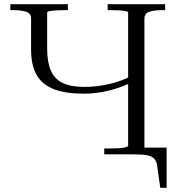

<svg xmlns="http://www.w3.org/2000/svg" viewBox="-20 -730 840 908"><path d="M378 -287Q291 -287 235.5 -308Q180 -329 153.5 -375Q127 -421 127 -496V-642Q127 -667 103.5 -674.5Q80 -682 45 -682H29V-710H301V-682H285Q266 -682 247 -681Q228 -680 215.5 -677.5Q203 -675 203 -670V-500Q203 -437 220.5 -396.5Q238 -356 276.5 -337.5Q315 -319 378 -319Q436 -319 496.5 -332.5Q557 -346 611 -376V-345Q557 -317 496.5 -302Q436 -287 378 -287ZM473 0V-28H505Q524 -28 542.5 -29Q561 -30 573.5 -33.5Q586 -37 586 -41V-670Q586 -675 573.5 -677.5Q561 -680 542.5 -681Q524 -682 505 -682H489V-710H761V-682H745Q710 -682 686.5 -674.5Q663 -667 663 -642V0ZM611 0H586V-32H768V158H738L723 53Q720 31 708.5 19.5Q697 8 674 4Q651 0 611 0Z"/></svg>

Font: Roboto Serif 120pt Expanded Light
Style: Regular
Weight: 300
Width: 7
Designer: Greg Gazdowicz
Foundry: Commercial Type
Version: Version 1.008